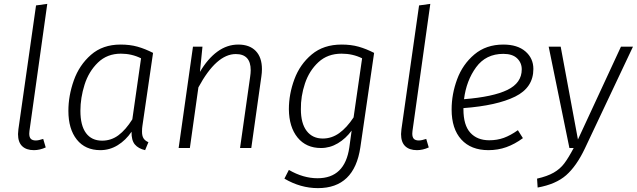

<svg xmlns="http://www.w3.org/2000/svg" viewBox="-20 -764 3287 991"><path d="M132 -88Q131 -83 131 -74Q131 -56 139 -47.5Q147 -39 165 -39Q179 -39 203 -47L216 -3Q185 11 155 11Q116 11 94.5 -9.5Q73 -30 73 -72Q73 -79 75 -97L166 -736L224 -744Z M770 -491 715 -114Q713 -103 713 -84Q713 -63 720.5 -50.5Q728 -38 746 -30L729 11Q694 3 676 -18.5Q658 -40 659 -84Q629 -40 587.5 -14.5Q546 11 498 11Q420 11 376.5 -43.5Q333 -98 333 -192Q333 -270 361 -349Q389 -428 449.5 -481Q510 -534 602 -534Q651 -534 690 -523Q729 -512 770 -491ZM395 -192Q395 -116 424 -77Q453 -38 507 -38Q554 -38 591.5 -66Q629 -94 663 -148L708 -463Q660 -487 604 -487Q533 -487 485.5 -441Q438 -395 416.5 -327Q395 -259 395 -192Z M1332 -407Q1332 -389 1329 -369L1277 0H1219L1271 -367Q1274 -387 1274 -402Q1274 -485 1197 -485Q1097 -485 1004 -313L960 0H902L976 -523H1025L1012 -393Q1052 -461 1102 -497.5Q1152 -534 1210 -534Q1268 -534 1300 -501Q1332 -468 1332 -407Z M1911 -491 1840 -4Q1809 207 1621 207Q1531 207 1448 158L1471 113Q1545 156 1619 156Q1760 156 1783 -3L1795 -90Q1765 -49 1724 -24.5Q1683 0 1637 0Q1560 0 1516 -54Q1472 -108 1471 -200Q1471 -278 1499.5 -355Q1528 -432 1589 -483Q1650 -534 1743 -534Q1792 -534 1831 -523Q1870 -512 1911 -491ZM1533 -200Q1533 -127 1563 -88Q1593 -49 1646 -49Q1692 -49 1731 -77Q1770 -105 1805 -158L1849 -463Q1801 -487 1743 -487Q1671 -487 1623.5 -443Q1576 -399 1554 -333Q1532 -267 1533 -200Z M2109 -88Q2108 -83 2108 -74Q2108 -56 2116 -47.5Q2124 -39 2142 -39Q2156 -39 2180 -47L2193 -3Q2162 11 2132 11Q2093 11 2071.5 -9.5Q2050 -30 2050 -72Q2050 -79 2052 -97L2143 -736L2201 -744Z M2372 -206V-200Q2372 -118 2407.5 -79Q2443 -40 2505 -40Q2546 -40 2580.5 -52.5Q2615 -65 2653 -92L2679 -51Q2637 -20 2593.5 -4.5Q2550 11 2501 11Q2411 11 2361 -44Q2311 -99 2311 -199Q2311 -278 2339.5 -355Q2368 -432 2428.5 -483Q2489 -534 2578 -534Q2651 -534 2692 -498.5Q2733 -463 2733 -408Q2733 -312 2639 -265.5Q2545 -219 2372 -206ZM2375 -252Q2525 -264 2599 -300Q2673 -336 2673 -406Q2673 -440 2649 -463Q2625 -486 2578 -486Q2488 -486 2437.5 -417Q2387 -348 2375 -252Z M2998 4Q2955 94 2902 140.5Q2849 187 2755 204L2752 158Q2805 146 2838 127Q2871 108 2892.5 79.5Q2914 51 2941 0H2919L2812 -523H2874L2963 -44L3185 -523H3247Z"/></svg>

Font: FiraGO Light
Style: Italic
Weight: 300
Italic angle: -8°
Designer: bBox Type GmbH
Foundry: bBox Type GmbH
Version: Version 1.001